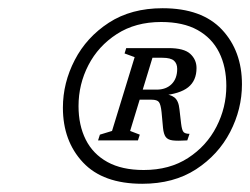

<svg xmlns="http://www.w3.org/2000/svg" viewBox="-20 -700 608 467"><path d="M441 -374.5 435.5 -358.5Q412 -357 400 -358.5Q388 -360 383 -367Q378 -374 376.5 -389L373 -427Q371 -446 366.5 -451.8Q362 -457.5 349 -457.5H284L294.5 -482H361Q384 -482 397.5 -495.5Q411 -509 411 -532.5Q411 -545.5 403 -552.5Q395 -559.5 375 -559.5H313.5L318.5 -583H390Q427.5 -583 442.8 -569Q458 -555 458 -534.5Q458 -504 437.8 -487.8Q417.5 -471.5 373 -467.5L374 -471.5Q394 -471 404.2 -463Q414.5 -455 416.5 -434L420.5 -399.5Q422.5 -383 426.5 -378.8Q430.5 -374.5 441 -374.5ZM358 -583 296.5 -381.5 320 -372.5 315.5 -358.5H218.5L223 -372.5L252.5 -381.5L307.5 -561L283 -570L287 -583ZM329.5 -286.5Q392.5 -286.5 437.5 -315.8Q482.5 -345 506.5 -391.8Q530.5 -438.5 530.5 -491Q530.5 -537.5 513 -572.5Q495.5 -607.5 460.5 -627Q425.5 -646.5 372 -646.5Q309.5 -646.5 264.2 -617.2Q219 -588 195 -541.5Q171 -495 171 -442Q171 -395.5 188.5 -360.5Q206 -325.5 241.2 -306Q276.5 -286.5 329.5 -286.5ZM375.5 -680Q471 -680 519.8 -628Q568.5 -576 568.5 -495Q568.5 -434.5 539.8 -379Q511 -323.5 456.8 -288.2Q402.5 -253 326 -253Q230.5 -253 181.8 -305Q133 -357 133 -438Q133 -498.5 161.8 -554Q190.5 -609.5 244.8 -644.8Q299 -680 375.5 -680Z"/></svg>

Font: Newsreader Text
Style: Italic
Weight: 400
Italic angle: -17°
Designer: Hugues Gentile
Foundry: Production Type
Version: Version 1.001